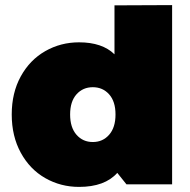

<svg xmlns="http://www.w3.org/2000/svg" viewBox="-20 -723 745 753"><path d="M655 -703V0H476L440 -45Q391 10 290 10Q218 10 157.5 -24.5Q97 -59 61.5 -124Q26 -189 26 -274Q26 -359 61.5 -423.5Q97 -488 157.5 -522.5Q218 -557 290 -557Q381 -557 429 -510V-702ZM433 -274Q433 -325 408 -353Q383 -381 344 -381Q305 -381 280 -353Q255 -325 255 -274Q255 -223 280 -194.5Q305 -166 344 -166Q383 -166 408 -194.5Q433 -223 433 -274Z"/></svg>

Font: AtCorfu Sans
Style: AtCorfu Sans Black
Weight: 900
Designer: Kostas Teopoulos
Foundry: Kostas Teopoulos
Version: Version 1.00 July 8, 2025, initial release